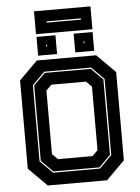

<svg xmlns="http://www.w3.org/2000/svg" viewBox="-63 -1022 779 1071"><g transform="rotate(-5 326.5 -487.0)"><path d="M160.5 0 57.5 -103V-597L160.5 -700H492.5L595.5 -597V-103L492.5 0ZM229.5 -141.5H423.5L454 -172V-528L423.5 -558.5H229.5L199 -528V-172ZM196 -68.5H458.5L528 -138V-564.5L458.5 -634H196L126.5 -564.5V-138ZM198.5 -75.5 133.5 -140V-562.5L198.5 -627H456L521 -562.5V-140L456 -75.5ZM378 -726V-831H484V-726ZM170 -726V-831H276V-726ZM220 -772H224.5V-784H220ZM429 -772H433.5V-784H429ZM168.5 -846.5V-974.5H484.5V-846.5ZM233.5 -905.5H425.5V-912.5H233.5Z"/></g></svg>

Font: Tourney ExtraBold
Style: Regular
Weight: 800
Designer: Tyler Finck
Foundry: Etcetera Type Co
Version: Version 1.015